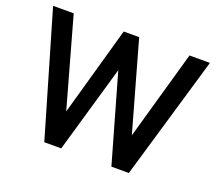

<svg xmlns="http://www.w3.org/2000/svg" viewBox="-123 -914 1233 1086"><g transform="rotate(20 494.0 -371.0)"><path d="M748 0 966 -742H843L691 -206L540 -742H447L296 -206L146 -742H22L239 0H341L493 -526L643 0Z"/></g></svg>

Font: Morrison SemiBold
Style: Regular
Weight: 600
Designer: Pablo Impallari, Rodrigo Fuenzalida (Modified by Dan O. Williams)
Version: Version 0.030; ttfautohint (v1.8.1)